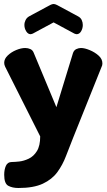

<svg xmlns="http://www.w3.org/2000/svg" viewBox="-20 -723 536 960"><path d="M72 217Q42 217 21.5 206Q1 195 1 151Q1 125 9.5 106Q18 87 39 87Q53 87 76 84.5Q99 82 123.5 70.5Q148 59 164.5 32.5Q181 6 181 -41L6 -389Q1 -399 1 -409Q1 -429 19 -446Q37 -463 61.5 -473Q86 -483 106 -483Q120 -483 132 -477.5Q144 -472 149 -458L262 -187L345 -458Q350 -472 361.5 -477.5Q373 -483 385 -483Q403 -483 428.5 -472.5Q454 -462 473 -445Q492 -428 492 -406Q492 -396 488 -389L346 -35Q327 12 310 57Q293 102 266.5 138Q240 174 194 195.5Q148 217 72 217ZM133 -552Q120 -552 111 -566.5Q102 -581 102 -598Q102 -611 108 -623Q114 -635 127 -642L231 -698Q241 -703 248 -703Q255 -703 265 -698L369 -642Q383 -635 388.5 -623Q394 -611 394 -598Q394 -581 385.5 -566.5Q377 -552 363 -552Q361 -552 358 -553Q355 -554 352 -555L248 -611L144 -555Q141 -554 138 -553Q135 -552 133 -552Z"/></svg>

Font: Dosis ExtraBold
Style: Regular
Weight: 800
Designer: EdgarTolentino, PabloImpallari, IginoMarini
Foundry: EdgarTolentino, PabloImpallari, IginoMarini
Version: Version 3.001; ttfautohint (v1.8.2)